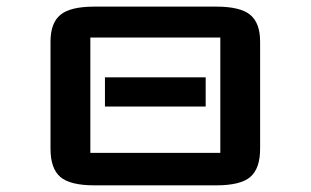

<svg xmlns="http://www.w3.org/2000/svg" viewBox="-20 -557 934 577"><path d="M598.1 -324.7V-236.8H295.4V-324.7ZM761.7 -109.9Q761.7 -50.8 732.4 -25.4Q703.1 0 629.9 0H263.7Q190.4 0 161.1 -25.4Q131.8 -50.8 131.8 -109.9V-432.1Q131.8 -487.8 161.6 -512.5Q191.4 -537.1 263.7 -537.1H629.9Q702.1 -537.1 731.9 -512.5Q761.7 -487.8 761.7 -432.1ZM642.1 -444.3H251.5V-97.7H642.1Z"/></svg>

Font: Squarish Sans CT
Style: Regular
Weight: 400
Version: Version 0.9